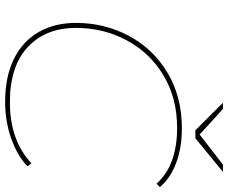

<svg xmlns="http://www.w3.org/2000/svg" viewBox="-92 -816 910 767"><g transform="rotate(90 363.5 -432.0)"><path d="M71 -280Q71 -393 122 -490Q173 -587 269 -645Q365 -703 492 -703Q570 -703 631 -680Q692 -657 727 -615L713 -602Q640 -684 490 -684Q371 -684 280.5 -629.5Q190 -575 140.5 -482.5Q91 -390 91 -280Q91 -159 167.5 -87.5Q244 -16 388 -16Q540 -16 632 -102L644 -86Q600 -45 532 -21Q464 3 386 3Q286 3 215 -32Q144 -67 107.5 -131Q71 -195 71 -280ZM666 -867 532 -757H500L390 -867H415L517 -774L637 -867Z"/></g></svg>

Font: Montserrat Alternates Thin
Style: Italic
Weight: 250
Italic angle: -11.3°
Designer: Julieta Ulanovsky
Foundry: Julieta Ulanovsky
Version: Version 7.200